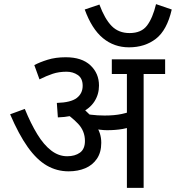

<svg xmlns="http://www.w3.org/2000/svg" viewBox="-20 -909 851 929"><path d="M675 -551V0H594V-551H521V-622H779V-551ZM298 -632Q376 -632 417.5 -593Q459 -554 459 -495Q459 -452 436.5 -417.5Q414 -383 370 -363Q326 -343 260 -341L255 -411Q323 -413 351.5 -435Q380 -457 380 -494Q380 -530 356.5 -546Q333 -562 302 -562Q265 -562 235 -552Q205 -542 171 -525L146 -594Q172 -608 210.5 -620Q249 -632 298 -632ZM470 -218Q470 -172 449 -141Q428 -110 392.5 -95Q357 -80 312 -80Q255 -80 206.5 -108Q158 -136 114.5 -197Q71 -258 29 -356L100 -382Q129 -311 160.5 -259.5Q192 -208 228 -180.5Q264 -153 305 -153Q343 -153 367 -170.5Q391 -188 391 -227Q391 -275 358 -310Q325 -345 278 -374L337 -377L380 -386Q394 -374 411 -357Q428 -340 438 -323L443 -304Q456 -285 463 -264Q470 -243 470 -218ZM486 -350Q534 -350 569 -357.5Q604 -365 651 -382V-310Q608 -291 573.5 -285Q539 -279 498 -279Q483 -279 463 -281.5Q443 -284 425.5 -287.5Q408 -291 400 -294L353 -350L359 -365Q388 -358 420 -354Q452 -350 486 -350ZM811 -863Q788 -763 734.5 -721.5Q681 -680 604 -680Q532 -680 478 -724.5Q424 -769 390 -863L461 -887Q487 -817 520.5 -783Q554 -749 607 -749Q664 -749 691.5 -785.5Q719 -822 735 -889Z"/></svg>

Font: Noto Sans Devanagari
Style: Regular
Weight: 400
Designer: Jelle Bosma - Monotype Design Team
Foundry: Monotype Imaging Inc.
Version: Version 2.003